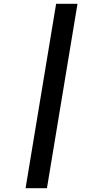

<svg xmlns="http://www.w3.org/2000/svg" viewBox="-20 -843 540 1006"><path d="M114 143 274 -823H386L226 143Z"/></svg>

Font: Iosevka Gothic
Style: Bold Italic
Weight: 700
Italic angle: -9°
Monospace: yes
Designer: Belleve Invis
Foundry: Belleve Invis
Version: Version 15.5.1; ttfautohint (v1.8.4)